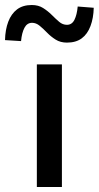

<svg xmlns="http://www.w3.org/2000/svg" viewBox="-70 -746 394 766"><path d="M77 0V-489H177V0ZM197 -576Q171 -576 152 -588Q133 -600 118 -615.5Q103 -631 88.5 -643Q74 -655 58 -655Q38 -655 27.5 -635Q17 -615 14 -582L-50 -586Q-49 -628 -37 -659.5Q-25 -691 -2 -708.5Q21 -726 57 -726Q83 -726 102 -714Q121 -702 136.5 -686.5Q152 -671 166 -659Q180 -647 197 -647Q217 -647 227 -667Q237 -687 240 -720L304 -715Q303 -674 291 -642Q279 -610 256 -593Q233 -576 197 -576Z"/></svg>

Font: Mada Medium
Style: Regular
Weight: 500
Designer: Khaled Hosny
Version: Version 1.5